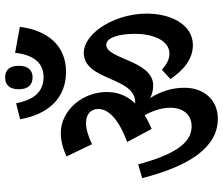

<svg xmlns="http://www.w3.org/2000/svg" viewBox="-82 -812 892 769"><g transform="rotate(-90 364.5 -428.0)"><path d="M439 -744C467 -744 485 -762 485 -799C485 -837 467 -854 439 -854C409 -854 391 -837 391 -799C391 -762 409 -744 439 -744ZM461 -610C566 -610 627 -684 641 -795L537 -814C529 -742 498 -700 440 -700C382 -700 349 -737 335 -810L271 -794C289 -688 350 -610 461 -610ZM273 -2C345 -2 397 -54 397 -136C397 -185 383 -229 356 -273C372 -265 388 -261 406 -261C507 -261 511 -449 569 -449C596 -449 613 -403 613 -333C613 -267 589 -196 534 -196C511 -196 492 -206 469 -226L432 -192C468 -138 513 -102 568 -102C649 -102 694 -188 694 -287C694 -358 670 -428 635 -476C607 -514 572 -539 537 -539C425 -539 441 -333 339 -333H334C366 -366 380 -404 380 -447C380 -495 362 -540 334 -573C304 -608 262 -631 217 -631C186 -631 154 -623 122 -608L171 -506C202 -521 232 -530 256 -530C292 -530 312 -510 312 -481C312 -440 272 -400 180 -365L232 -267C253 -276 271 -285 287 -295C306 -261 317 -226 317 -192C317 -143 291 -107 242 -107C171 -107 127 -186 90 -321L35 -305C82 -122 155 -2 273 -2Z"/></g></svg>

Font: Noto Serif Devanagari ExtraCondensed
Style: Bold
Weight: 700
Width: 2
Designer: Universal Thirst, Indian Type Foundry and the Monotype Design Team
Foundry: Monotype Imaging Inc.
Version: Version 2.004